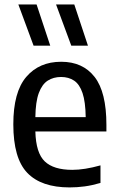

<svg xmlns="http://www.w3.org/2000/svg" viewBox="-20 -828 528 858"><path d="M291 9.5Q164.5 9.5 102 -55.5Q39.5 -120.5 39.5 -272.5Q39.5 -416.5 97.2 -484.2Q155 -552 253.5 -552Q350 -552 402.8 -484.2Q455.5 -416.5 455.5 -270V-240.5H138Q140.5 -144.5 180 -106.8Q219.5 -69 303 -69Q357.5 -69 429 -89V-10.5Q391.5 0.5 358 5Q324.5 9.5 291 9.5ZM253 -484Q219 -484 193.5 -467.8Q168 -451.5 153.5 -412.5Q139 -373.5 138 -304.5H363Q362 -373 348.8 -412.2Q335.5 -451.5 311 -467.8Q286.5 -484 253 -484ZM298.5 -624 230.5 -808H312L373 -624ZM130 -624 62 -808H143.5L204.5 -624Z"/></svg>

Font: Encode Sans Semi Condensed Medium
Style: Regular
Weight: 500
Width: 4
Designer: Multiple Designers
Foundry: Impallari Type
Version: Version 3.000; ttfautohint (v1.8.3) -l 8 -r 50 -G 200 -x 14 